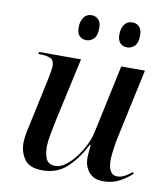

<svg xmlns="http://www.w3.org/2000/svg" viewBox="-84 -820 791 902"><g transform="rotate(10 311.0 -369.5)"><path d="M469 10Q423 10 400 -18Q377 -46 377 -85Q377 -96 378.5 -114.5Q380 -133 382 -148H378Q341 -77 294.5 -34Q248 9 178 9Q117 9 93 -24.5Q69 -58 69 -102Q69 -127 75 -157Q81 -187 87 -212L132 -422Q135 -438 138 -456Q141 -474 141 -482Q141 -510 122.5 -518Q104 -526 76 -526H65L67 -536H267L199 -226Q193 -199 186.5 -163Q180 -127 180 -106Q180 -67 191.5 -44.5Q203 -22 235 -22Q258 -22 282.5 -40Q307 -58 329 -86.5Q351 -115 367 -147.5Q383 -180 389 -209L459 -536H572L500 -202Q497 -190 494 -170Q491 -150 488.5 -129.5Q486 -109 486 -96Q486 -24 529 -24Q546 -24 563 -32.5Q580 -41 599 -57L604 -50Q582 -28 547 -9Q512 10 469 10ZM471 -629Q450 -629 437 -642Q424 -655 424 -682Q424 -712 437.5 -730.5Q451 -749 475 -749Q495 -749 508 -736Q521 -723 521 -696Q521 -658 505 -643.5Q489 -629 471 -629ZM276 -629Q255 -629 242.5 -642Q230 -655 230 -682Q230 -712 243.5 -730.5Q257 -749 280 -749Q300 -749 313 -736Q326 -723 326 -696Q326 -658 310 -643.5Q294 -629 276 -629Z"/></g></svg>

Font: Noto Serif Display Medium
Style: Italic
Weight: 500
Italic angle: -12°
Designer: Monotype Design Team
Foundry: Monotype Imaging Inc.
Version: Version 2.009